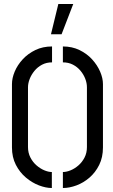

<svg xmlns="http://www.w3.org/2000/svg" viewBox="-20 -938 566 963"><path d="M235.6 -766 272.6 -918H347.4L288.8 -766ZM295.4 5V-75.2Q313.2 -75.2 334 -83.7Q354.8 -92.2 373.3 -108.3Q391.8 -124.4 403.9 -147.6Q416 -170.8 416 -200.6V-500Q416 -521.2 407.7 -542.8Q399.4 -564.4 383.7 -583.3Q368 -602.2 345.8 -613.7Q323.6 -625.2 295.4 -625.2V-705Q341.6 -705 378.8 -686.9Q416 -668.8 442.1 -640.1Q468.2 -611.4 482.3 -578.5Q496.4 -545.6 496.4 -516V-198.6Q496.4 -148.6 477.4 -110.6Q458.4 -72.6 428.4 -46.8Q398.4 -21 363.2 -8Q328 5 295.4 5ZM240 5Q210 5 175.4 -8.2Q140.8 -21.4 109.9 -47.4Q79 -73.4 59.5 -111.4Q40 -149.4 40 -198.6V-516Q40 -546.2 53.8 -579.1Q67.6 -612 94 -640.6Q120.4 -669.2 157.6 -687.1Q194.8 -705 241 -705V-625.2Q212.8 -625.2 190.6 -613.4Q168.4 -601.6 152.7 -582.4Q137 -563.2 128.7 -541.6Q120.4 -520 120.4 -500V-200.6Q120.4 -171.4 132.5 -148Q144.6 -124.6 163.2 -108.5Q181.8 -92.4 202.3 -83.8Q222.8 -75.2 240 -75.2Z"/></svg>

Font: Stick No Bills ExtraLight
Style: Regular
Weight: 200
Designer: Kosala Senevirathne, Siva Puranthara, Lasantha Premarathna, Tharique Azeez
Foundry: mooniak
Version: Version 2.000